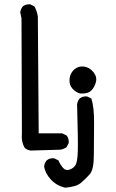

<svg xmlns="http://www.w3.org/2000/svg" viewBox="-20 -743 540 894"><path d="M283.2 130.9Q242.2 121.1 215.8 91.8Q189.5 62.5 185.5 31.2Q187.5 15.6 197.3 3.9Q210.9 -7.8 232.4 -5.9L252 3.9Q261.7 25.4 273.9 39.1Q286.1 52.7 303.7 46.9Q321.3 41 331.1 26.4Q340.8 11.7 342.3 -39.1Q343.8 -89.8 338.9 -256.8Q340.8 -272.5 350.6 -284.2Q364.3 -295.9 385.7 -293.9L405.3 -284.2Q418.9 -243.2 418 -167.5Q417 -91.8 417 -22.5Q417 46.9 397.9 68.4Q378.9 89.8 356.9 108.4Q335 127 283.2 130.9ZM123 -42Q107.4 -43.9 95.7 -53.7Q78.1 -83 82 -122.1L80.1 -658.2L74.2 -685.5Q76.2 -701.2 85.9 -712.9Q99.6 -724.6 121.1 -722.7L140.6 -712.9Q152.3 -691.4 156.2 -666L160.2 -122.1H269.5L290 -112.3Q301.8 -98.6 299.8 -77.1L290 -57.6Q275.4 -47.9 259.8 -45.9ZM354.5 -307.6Q335 -311.5 318.4 -329.1Q301.8 -346.7 303.7 -374Q305.7 -401.4 325.2 -418.9Q344.7 -436.5 370.6 -433.1Q396.5 -429.7 414.6 -407.7Q432.6 -385.7 426.8 -361.8Q420.9 -337.9 405.3 -321.8Q389.6 -305.7 354.5 -307.6Z"/></svg>

Font: JasonHandwriting2
Style: Regular
Weight: 400
Version: Version 1.05.10